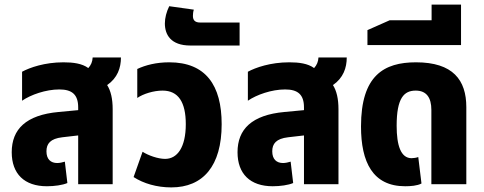

<svg xmlns="http://www.w3.org/2000/svg" viewBox="-20 -801 2107 835"><path d="M184 9C217 9 252 4 273 -5L262 -98C252 -95 240 -92 229 -92C201 -92 182 -108 182 -143C182 -176 199 -198 251 -204L320 -212V0H470V-326C470 -371 462 -406 446 -431C491 -462 506 -506 506 -551H383C382 -533 376 -518 364 -505C337 -525 298 -530 256 -530C174 -530 109 -507 76 -489V-363C114 -389 179 -412 238 -412C293 -412 320 -390 320 -334V-322L235 -314C93 -301 31 -239 31 -139C31 -45 86 9 184 9Z M725 14C863 14 944 -79 944 -261C944 -430 875 -530 716 -530C660 -530 613 -518 577 -501V-375C603 -393 648 -407 687 -407C756 -407 788 -356 788 -261C788 -160 751 -110 698 -110C667 -110 625 -125 600 -141L561 -31C604 -3 662 14 725 14Z M808 -603H1022V-703H851C828 -703 819 -713 819 -732C819 -739 820 -751 823 -759L716 -774C704 -750 697 -723 697 -699C697 -651 722 -603 808 -603Z M1166 9C1199 9 1234 4 1255 -5L1244 -98C1234 -95 1222 -92 1211 -92C1183 -92 1164 -108 1164 -143C1164 -176 1181 -198 1233 -204L1302 -212V0H1452V-326C1452 -371 1444 -406 1428 -431C1473 -462 1488 -506 1488 -551H1365C1364 -533 1358 -518 1346 -505C1319 -525 1280 -530 1238 -530C1156 -530 1091 -507 1058 -489V-363C1096 -389 1161 -412 1220 -412C1275 -412 1302 -390 1302 -334V-322L1217 -314C1075 -301 1013 -239 1013 -139C1013 -45 1068 9 1166 9Z M1742 9C1765 9 1795 7 1813 -3L1799 -118C1791 -115 1779 -113 1770 -113C1723 -113 1705 -169 1705 -254C1705 -375 1737 -407 1788 -407C1835 -407 1856 -376 1856 -323V0H2008V-335C2008 -453 1950 -530 1789 -530C1650 -530 1550 -473 1550 -251C1550 -96 1601 9 1742 9Z M1578 -605H1985V-781H1857V-713H1675L1578 -670Z"/></svg>

Font: Noto Sans Thai UI Cond ExtBd
Style: Regular
Weight: 800
Width: 3
Designer: Monotype Design Team
Foundry: Monotype Imaging Inc.
Version: Version 2.000